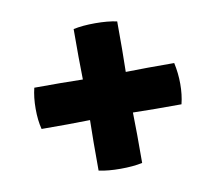

<svg xmlns="http://www.w3.org/2000/svg" viewBox="-57 -586 645 573"><g transform="rotate(-10 265.0 -299.5)"><path d="M200 -361 199 -430V-514Q227 -520 265 -520Q303 -520 331 -514V-430L330 -361L398 -362H477Q484 -330 484 -297.5Q484 -265 477 -237H398L330 -238L331 -170V-85Q303 -79 265 -79Q227 -79 199 -85V-170L200 -238L132 -237H53Q46 -264 46 -299Q46 -334 53 -362H132Z"/></g></svg>

Font: Signika
Style: Bold
Weight: 700
Designer: Anna Giedrys
Foundry: Anna Giedrys
Version: Version 1.001